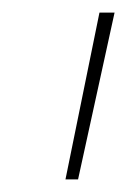

<svg xmlns="http://www.w3.org/2000/svg" viewBox="-20 -756 202 305"><path d="M162 -736H138L84 -471H104Z"/></svg>

Font: Nacelle Thin
Style: Italic
Weight: 100
Italic angle: -12°
Designer: Sora Sagano
Foundry: Sora Sagano
Version: Version 1.000;FEAKit 1.0